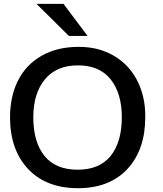

<svg xmlns="http://www.w3.org/2000/svg" viewBox="-20 -968 847 999"><path d="M338.4 -781.2 169.9 -947.8H310.5L435.5 -781.2ZM385.7 11.2Q220.7 11.2 126.5 -88.4Q32.2 -188.5 32.2 -357.9Q32.2 -466.3 73.7 -548.8Q115.2 -631.3 196.3 -677.7Q277.8 -724.1 387.2 -724.1Q466.8 -724.6 531.5 -698Q596.2 -671.4 642.1 -622.6Q688 -573.7 712.4 -506.1Q736.8 -438.5 735.8 -357.9Q735.8 -189 642.6 -88.4Q549.3 11.2 385.7 11.2ZM383.8 -85Q497.6 -85 555.7 -156.7Q613.8 -229 613.8 -357.9Q613.8 -482.4 555.7 -555.2Q497.6 -627.9 385.7 -627.9Q273.4 -627.9 213.4 -554.7Q153.3 -481.9 153.3 -357.9Q153.3 -229 211.4 -156.7Q270 -85 383.8 -85Z"/></svg>

Font: Ride Light
Style: Bold
Weight: 600
Version: Version 3.000